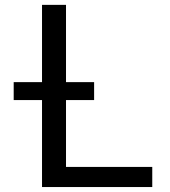

<svg xmlns="http://www.w3.org/2000/svg" viewBox="-20 -752 687 774"><path d="M35.2 -348.6V-420.9H149.4V-732.4H246.1V-420.9H359.4V-348.6H246.1V-79.1H593.8V2H149.4V-348.6Z"/></svg>

Font: irohakakuC Regular
Style: Regular
Weight: 400
Designer: [Source Han Sans]
Ryoko NISHIZUKA Ë•øÂ°öÊ∂ºÂ≠ê (kana & ideographs); Paul D. Hunt (Latin, Greek & Cyrillic); Wenlong ZHAN
Version: Version 1.001.20160904